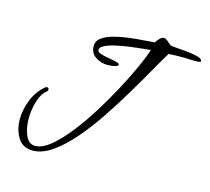

<svg xmlns="http://www.w3.org/2000/svg" viewBox="-97 -733 972 890"><g transform="rotate(15 389.0 -288.0)"><path d="M130 43Q83 43 59.5 5.5Q36 -32 36 -83Q36 -130 55.5 -177.5Q75 -225 113 -256Q115 -258 119 -258Q129 -258 129 -248Q129 -243 125 -240Q100 -221 87.5 -180Q75 -139 75 -96Q75 -51 90 -16Q105 19 136 19Q170 19 210 -14Q250 -47 292.5 -101Q335 -155 375 -219.5Q415 -284 449 -348Q483 -412 507 -465.5Q531 -519 540 -549Q530 -548 503 -545.5Q476 -543 442.5 -538.5Q409 -534 377.5 -527Q346 -520 325.5 -510Q305 -500 305 -487Q305 -477 321.5 -471.5Q338 -466 359.5 -462.5Q381 -459 397.5 -455Q414 -451 414 -445Q414 -439 402.5 -435.5Q391 -432 379 -431Q367 -430 363 -430Q332 -430 305.5 -447.5Q279 -465 279 -499Q279 -524 301 -539.5Q323 -555 357 -564Q391 -573 428.5 -577.5Q466 -582 498.5 -584Q531 -586 548 -588Q553 -596 563.5 -607.5Q574 -619 585 -619Q593 -619 605 -608.5Q617 -598 623 -593Q632 -591 656.5 -589.5Q681 -588 709 -585Q737 -582 757.5 -576Q778 -570 778 -559Q778 -555 769.5 -554Q761 -553 750 -553Q735 -553 721 -554Q707 -555 705 -555Q685 -555 664.5 -554.5Q644 -554 624 -553Q602 -517 569.5 -459.5Q537 -402 497 -335Q457 -268 412 -201Q367 -134 319.5 -79Q272 -24 224 9.5Q176 43 130 43Z"/></g></svg>

Font: Hurricane
Style: Regular
Weight: 400
Designer: Robert E. Leuschke
Foundry: Robert E. Leuschke
Version: Version 1.010; ttfautohint (v1.8.3)